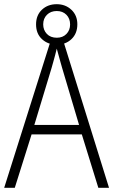

<svg xmlns="http://www.w3.org/2000/svg" viewBox="-20 -900 543 920"><path d="M451.2 0 372.1 -255.9H131.3L50.8 0H0L226.1 -715.3H279.8L502.4 0ZM358.9 -301.3 277.8 -574.2Q273.9 -587.9 269.5 -603.5Q265.1 -619.1 260.7 -635.3Q256.3 -651.4 252 -667Q248.5 -650.9 244.1 -635.5Q239.7 -620.1 235.6 -604.5Q231.4 -588.9 227.1 -574.2L144.5 -301.3ZM252 -686Q210 -686 181.4 -712.2Q152.8 -738.3 152.8 -783.2Q152.8 -827.1 180.9 -853.5Q209 -879.9 251.5 -879.9Q293.9 -879.9 322.3 -853Q350.6 -826.2 350.6 -783.7Q350.6 -739.3 322.5 -712.6Q294.4 -686 252 -686ZM252.4 -719.2Q280.8 -719.2 298.3 -737.3Q315.9 -755.4 315.9 -782.7Q315.9 -811.5 298.1 -829.3Q280.3 -847.2 252 -847.2Q223.1 -847.2 205.1 -829.3Q187 -811.5 187 -783.2Q187 -756.3 204.3 -737.8Q221.7 -719.2 252.4 -719.2Z"/></svg>

Font: Open Sans SemiCondensed Light
Style: Regular
Weight: 300
Width: 4
Designer: Monotype Design Team
Foundry: Monotype Imaging Inc.
Version: Version 3.000